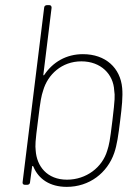

<svg xmlns="http://www.w3.org/2000/svg" viewBox="-20 -720 535 748"><path d="M456 -377C449 -455 392 -509 303 -509C238 -509 186 -478 153 -429C151 -425 148 -426 149 -430L181 -690C181 -696 178 -700 172 -700H163C157 -700 152 -696 152 -690L68 -10C67 -4 71 0 77 0H86C92 0 97 -4 97 -10L105 -70C105 -74 108 -75 110 -71C130 -22 175 8 240 8C328 8 398 -46 425 -124C436 -156 441 -193 448 -249C455 -305 459 -344 456 -377ZM398 -134C379 -68 316 -20 241 -20C163 -20 123 -73 119 -134C117 -154 117 -166 128 -250C138 -333 141 -345 148 -367C166 -430 221 -481 297 -481C373 -481 422 -431 425 -367C428 -347 428 -335 418 -251C408 -168 405 -156 398 -134Z"/></svg>

Font: Barlow Thin
Style: Italic
Weight: 250
Italic angle: -7°
Designer: Jeremy Tribby
Foundry: Tribby Type
Version: Version 1.422;hotconv 1.0.109;makeotfexe 2.5.65596